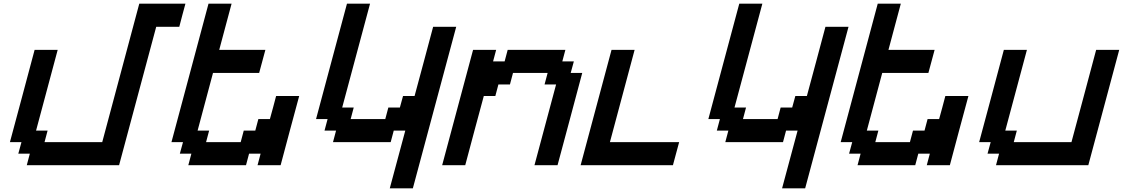

<svg xmlns="http://www.w3.org/2000/svg" viewBox="-20 -895 6082 1040"><path d="M125 0H625L826.2 -750H951.2Q956.5 -770.5 967.5 -812.5Q978.5 -854.5 984.4 -875H734.4L533.7 -125H221.2L237.8 -187.5H175.3L292.5 -625H167.5Q145.5 -542 100.8 -375Q56.2 -208 33.7 -125H96.2L79.1 -62.5H141.6Z M1375 0H1500Q1516.6 -62.5 1550 -187.5Q1583.5 -312.5 1600.6 -375H1475.6Q1470.2 -354 1459 -312.3Q1447.8 -270.5 1441.9 -250H1379.4L1362.8 -187.5H1300.3L1283.7 -125H1096.2L1112.8 -187.5H1050.3L1133.8 -500H1383.8Q1389.2 -520.5 1400.6 -562.3Q1412.1 -604 1417.5 -625H1167.5Q1178.7 -667 1200.9 -750Q1223.1 -833 1234.4 -875H1109.4L908.7 -125H971.2L954.1 -62.5H1016.6L1000 0H1312.5L1329.1 -62.5H1391.6Z M2091.3 125H2216.3Q2255.4 -20.5 2333.7 -312.5Q2412.1 -604.5 2451.2 -750H2326.2Q2309.6 -687.5 2276.1 -562.5Q2242.7 -437.5 2225.6 -375H2163.1L2146 -312.5H2083.5L2066.9 -250H1879.4L1896 -312.5H1833.5L1984.4 -875H1859.4Q1831.5 -771 1775.6 -562.5Q1719.7 -354 1691.9 -250H1754.4L1737.8 -187.5H1800.3L1783.7 -125H2096.2L2112.8 -187.5H2175.3Z M2875 0H3000Q3022.5 -83 3067.1 -250Q3111.8 -417 3133.8 -500H3071.3L3088.4 -562.5H3025.9L3042.5 -625H2730L2713.4 -562.5H2650.9L2667.5 -625H2542.5Q2514.6 -520.5 2458.7 -312.3Q2402.8 -104 2375 0H2500Q2516.6 -62.5 2550 -187.5Q2583.5 -312.5 2600.6 -375H2663.1L2679.7 -437.5H2742.2L2758.8 -500H2946.3L2929.7 -437.5H2992.2Z M3125 0H3625Q3630.9 -21 3641.8 -62.5Q3652.8 -104 3658.7 -125H3283.7Q3306.2 -208 3350.6 -375Q3395 -542 3417.5 -625H3292.5Q3264.6 -520.5 3208.7 -312.3Q3152.8 -104 3125 0Z M4216.3 125H4341.3Q4380.4 -20.5 4458.7 -312.5Q4537.1 -604.5 4576.2 -750H4451.2Q4434.6 -687.5 4401.1 -562.5Q4367.7 -437.5 4350.6 -375H4288.1L4271 -312.5H4208.5L4191.9 -250H4004.4L4021 -312.5H3958.5L4109.4 -875H3984.4Q3956.5 -771 3900.6 -562.5Q3844.7 -354 3816.9 -250H3879.4L3862.8 -187.5H3925.3L3908.7 -125H4221.2L4237.8 -187.5H4300.3Z M5000 0H5125Q5141.6 -62.5 5175 -187.5Q5208.5 -312.5 5225.6 -375H5100.6Q5095.2 -354 5084 -312.3Q5072.8 -270.5 5066.9 -250H5004.4L4987.8 -187.5H4925.3L4908.7 -125H4721.2L4737.8 -187.5H4675.3L4758.8 -500H5008.8Q5014.2 -520.5 5025.6 -562.3Q5037.1 -604 5042.5 -625H4792.5Q4803.7 -667 4825.9 -750Q4848.1 -833 4859.4 -875H4734.4L4533.7 -125H4596.2L4579.1 -62.5H4641.6L4625 0H4937.5L4954.1 -62.5H5016.6Z M5375 0H5875Q5902.8 -104 5958.7 -312.3Q6014.6 -520.5 6042.5 -625H5917.5Q5895.5 -542 5850.8 -375.2Q5806.2 -208.5 5783.7 -125H5471.2L5487.8 -187.5H5425.3L5542.5 -625H5417.5Q5395.5 -542 5350.8 -375Q5306.2 -208 5283.7 -125H5346.2L5329.1 -62.5H5391.6Z"/></svg>

Font: Faithful 32x
Style: Oblique
Weight: 400
Foundry: Faithful Resource Pack
Version: Version 1.0; January 27, 2023